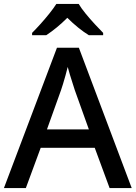

<svg xmlns="http://www.w3.org/2000/svg" viewBox="-20 -961 694 981"><path d="M540 0 464 -206H188L112 0H0L271 -717H383L653 0ZM362 -501Q359 -512 351.5 -534Q344 -556 337 -580Q330 -604 326 -619Q321 -598 314.5 -575Q308 -552 302 -532Q296 -512 292 -501L220 -300H434ZM382 -941Q395 -919 417.5 -891.5Q440 -864 464.5 -837.5Q489 -811 507 -793V-781H434Q408 -797 379.5 -820Q351 -843 324 -870Q297 -843 269.5 -820.5Q242 -798 216 -781H144V-793Q163 -812 186.5 -838Q210 -864 232 -891.5Q254 -919 268 -941Z"/></svg>

Font: Noto Sans Vithkuqi Medium
Style: Regular
Weight: 500
Version: Version 1.001